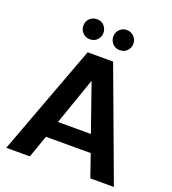

<svg xmlns="http://www.w3.org/2000/svg" viewBox="-159 -1021 1021 1140"><g transform="rotate(20 352.0 -451.0)"><path d="M12 0ZM12 0ZM692 0H543L494 -142H211L161 0H12L272 -698H433ZM456 -249 352 -547 248 -249ZM257 -775Q231 -775 212.5 -793.5Q194 -812 194 -838Q194 -867 213 -884.5Q232 -902 257 -902Q287 -902 304 -882.5Q321 -863 321 -838Q321 -814 304 -794.5Q287 -775 257 -775ZM446 -775Q417 -775 400 -794.5Q383 -814 383 -838Q383 -865 401 -883.5Q419 -902 446 -902Q473 -902 491.5 -883.5Q510 -865 510 -838Q510 -813 492.5 -794Q475 -775 446 -775Z"/></g></svg>

Font: Ulagadi Sans SemiBold
Style: Regular
Weight: 600
Designer: Ninad Kale (Devanagari), Jonny Pinhorn (Latin)
Foundry: Indian Type Foundry
Version: Version 3.01;March 29, 2020;FontCreator 12.0.0.2522 64-bit; 